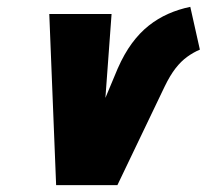

<svg xmlns="http://www.w3.org/2000/svg" viewBox="-20 -541 604 561"><path d="M536 -521Q502 -514 471.5 -500.5Q441 -487 414.5 -466Q388 -445 365.5 -414.5Q343 -384 324 -341L288 -255L306 -500H124L144 0H323L461 -288Q477 -321 493 -341.5Q509 -362 527 -375Q545 -388 564 -396Z"/></svg>

Font: Advent Pro Black
Style: Italic
Weight: 900
Italic angle: -12°
Version: Version 3.000